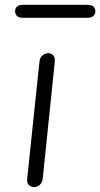

<svg xmlns="http://www.w3.org/2000/svg" viewBox="-20 -756 406 776"><path d="M119 0Q105 0 96.5 -8.2Q88 -16.5 90 -35L139.5 -506.5Q141.5 -524 152 -532.5Q162.5 -541 175 -541Q187.5 -541 195.5 -532Q203.5 -523 201 -502.5L153 -36.5Q151 -18 140.8 -9Q130.5 0 119 0ZM74 -684Q55.5 -684 48.2 -691.8Q41 -699.5 41 -710.5Q41 -721.5 48.2 -729Q55.5 -736.5 74 -736.5H332.5Q350.5 -736.5 358 -729Q365.5 -721.5 365.5 -710.5Q365.5 -700 357.8 -692Q350 -684 332.5 -684Z"/></svg>

Font: Edu NSW ACT Hand Pre
Style: Regular
Weight: 400
Designer: Tina and Corey Anderson, Eben Sorkin, Mirko Velimirovic
Foundry: Sorkin Type Co.
Version: Version 2.000